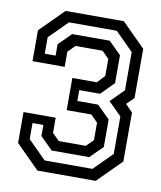

<svg xmlns="http://www.w3.org/2000/svg" viewBox="-80 -764 696 829"><g transform="rotate(10 268.0 -350.0)"><path d="M140.5 0 37.5 -103V-238.5H178.5V-172L209 -141.5H327.5L358 -172V-248.5L327.5 -279H219.5V-420H327L358 -453.5V-528L327.5 -558.5H209L178.5 -528V-461.5H37.5V-597L140.5 -700H396L499 -597V-381.5L467.5 -350L499 -317.5V-103L396 0ZM163.5 -48.5H373L452.5 -128V-292.5L395 -349.5L452.5 -407V-574.5L373 -654H163.5L84 -574.5V-502.5H131.5V-552.5L186 -606.5H350.5L405 -552.5V-430L349 -373.5H258V-326H349L405 -270.5V-150L350.5 -96H186L131.5 -150V-198.5H84V-128Z"/></g></svg>

Font: Tourney Thin Medium
Style: Regular
Weight: 500
Version: Version 1.015